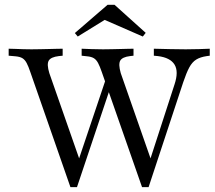

<svg xmlns="http://www.w3.org/2000/svg" viewBox="-20 -774 896 800"><path d="M571.8 5.6 404 -474.2Q396 -497.6 388.7 -511.3Q381.5 -525 371 -531.5Q360.5 -537.9 341.9 -539.5L320.2 -541.9V-571Q337.9 -570.2 361.3 -569.4Q384.7 -568.5 408.9 -568.5H409.7H408.9Q427.4 -568.5 446 -569Q464.5 -569.4 481.5 -569.8Q498.4 -570.2 512.5 -570.6Q526.6 -571 536.3 -571V-541.9L521.8 -540.3Q489.5 -536.3 481 -521.4Q472.6 -506.5 483.1 -469.4L611.3 -102.4L600.8 -94.4L707.3 -422.6Q725 -475.8 707.3 -504.8Q689.5 -533.9 637.9 -540.3L621 -541.9V-571Q652.4 -570.2 687.9 -569.4Q723.4 -568.5 754 -568.5Q784.7 -568.5 809.7 -569.4Q834.7 -570.2 854 -571V-541.9L841.9 -540.3Q814.5 -536.3 797.6 -525.8Q780.6 -515.3 768.5 -492.7Q756.5 -470.2 743.5 -431.5L599.2 5.6ZM273.4 5.6 106.5 -473.4Q98.4 -497.6 91.1 -511.3Q83.9 -525 73.4 -531.5Q62.9 -537.9 43.5 -539.5L16.1 -541.9V-571Q29.8 -571 45.2 -570.2Q60.5 -569.4 77.8 -569Q95.2 -568.5 111.3 -568.5Q129.8 -568.5 148.4 -569Q166.9 -569.4 184.3 -569.8Q201.6 -570.2 216.1 -570.6Q230.6 -571 241.1 -571V-541.9L225 -540.3Q191.9 -536.3 183.1 -521.4Q174.2 -506.5 185.5 -469.4L316.9 -93.5L298.4 -80.6L428.2 -466.1L445.2 -425L300.8 5.6ZM304 -621.8 291.9 -636.3 428.2 -754H457.3L587.1 -637.1L575 -621.8L390.3 -702.4L441.1 -706.5Z"/></svg>

Font: Playfair 5pt SemiExpanded Light Light
Style: Regular
Weight: 300
Version: Version 2.203